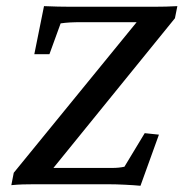

<svg xmlns="http://www.w3.org/2000/svg" viewBox="-20 -595 593 620"><path d="M433.6 4.9Q413.1 2.9 383.8 1.5Q354.5 0 330.1 0H88.9Q70.3 0 53.2 0.5Q36.1 1 16.6 2.9L24.4 -37.1L449.2 -557.6L444.3 -523.4H244.1Q221.7 -523.4 205.6 -522.5Q189.5 -521.5 175.8 -519.5L139.6 -419.9H90.8L122.1 -575.2Q145.5 -574.2 167 -573.7Q188.5 -573.2 207 -573.2H478.5Q497.1 -573.2 516.1 -573.7Q535.2 -574.2 552.7 -575.2L544.9 -536.1L124 -17.6L129.9 -52.7H342.8Q353.5 -52.7 363.3 -53.7Q373 -54.7 381.8 -56.6L447.3 -165L493.2 -160.2Z"/></svg>

Font: Crimson Pro ExtraLight Medium
Style: Italic
Weight: 500
Italic angle: -12°
Version: Version 1.002